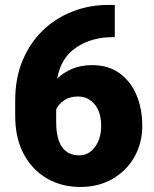

<svg xmlns="http://www.w3.org/2000/svg" viewBox="-20 -741 620 771"><path d="M414.6 -721.2H440.9V-591.8H432.1Q348.1 -591.8 286.4 -550.5Q224.6 -509.3 209.5 -425.3Q233.9 -449.2 269.3 -464.4Q304.7 -479.5 350.1 -479.5Q415 -479.5 460 -447Q504.9 -414.6 528.1 -359.4Q551.3 -304.2 551.3 -235.4Q551.3 -166 519.5 -110.4Q487.8 -54.7 431.6 -22.5Q375.5 9.8 302.7 9.8Q228 9.8 168.9 -24.2Q109.9 -58.1 75.4 -122.3Q41 -186.5 41 -276.4V-336.4Q41 -427.7 71 -499Q101.1 -570.3 153.1 -619.9Q205.1 -669.4 272.5 -695.3Q339.8 -721.2 414.6 -721.2ZM205.6 -252Q205.6 -117.2 298.3 -117.2Q336.9 -117.2 361.6 -151.1Q386.2 -185.1 386.2 -235.4Q386.2 -290.5 360.1 -322Q334 -353.5 292.5 -353.5Q260.3 -353.5 238.3 -338.6Q216.3 -323.7 205.6 -302.2Z"/></svg>

Font: Vazirmatn RD Black
Style: Regular
Weight: 900
Designer: Saber Rastikerdar
Foundry: Saber Rastikerdar
Version: Version 32.102